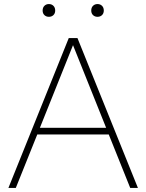

<svg xmlns="http://www.w3.org/2000/svg" viewBox="-20 -928 722 948"><path d="M21.5 0 319.5 -740H362.5L661 0H623L517 -264H164L58 0ZM177 -297H504L340.5 -705ZM461.5 -845Q448 -845 439.2 -853.5Q430.5 -862 430.5 -876Q430.5 -890.5 439.2 -899.2Q448 -908 461.5 -908Q475 -908 483.8 -899.2Q492.5 -890.5 492.5 -876Q492.5 -862 483.8 -853.5Q475 -845 461.5 -845ZM221.5 -845Q208 -845 199.2 -853.5Q190.5 -862 190.5 -876Q190.5 -890.5 199.2 -899.2Q208 -908 221.5 -908Q235 -908 243.8 -899.2Q252.5 -890.5 252.5 -876Q252.5 -862 243.8 -853.5Q235 -845 221.5 -845Z"/></svg>

Font: Encode Sans SemiExpanded SemiExpanded Thin
Style: Regular
Weight: 100
Width: 6
Designer: Multiple Designers
Foundry: Impallari Type
Version: Version 3.000; ttfautohint (v1.8.3) -l 8 -r 50 -G 200 -x 14 